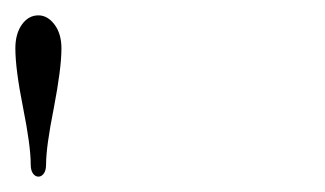

<svg xmlns="http://www.w3.org/2000/svg" viewBox="-33 -565 423 250"><path d="M-3 -425Q-13 -475 -13 -502Q-13 -521 -4.5 -533Q4 -545 17 -545Q29 -545 38 -533Q47 -521 47 -502Q47 -476 37 -424Q27 -374 27 -351Q27 -343 24 -339Q21 -335 17 -335Q13 -335 10 -339Q7 -343 7 -351Q7 -375 -3 -425Z"/></svg>

Font: Viaoda Libre
Style: Regular
Weight: 400
Designer: Gydient
Version: Version 2.000